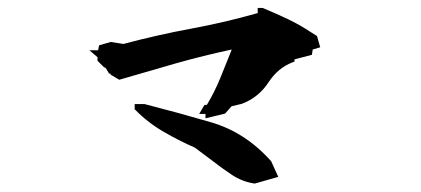

<svg xmlns="http://www.w3.org/2000/svg" viewBox="-20 -629 1040 474"><path d="M312.5 -358.9V-372.1H336.9Q418.9 -351.1 501 -327.1Q585.4 -302.7 649.4 -231L667 -192.4L608.9 -175.8Q578.1 -180.2 551.8 -197.8Q526.9 -214.4 502 -233.9L460.9 -264.6Q422.9 -281.2 384.8 -303.2Q345.7 -325.7 314.9 -356.9ZM487.3 -336.9V-347.7H471.7L484.9 -370.1H490.7Q510.3 -402.8 524.4 -437.7Q538.6 -472.7 552.2 -506.8Q481.9 -491.7 416 -473.1L274.4 -432.1L252.9 -444.8V-447.3H249.5L240.7 -461.4L236.8 -462.9L220.7 -479V-487.8L200.7 -504.9H222.2L224.6 -517.1L253.4 -525.4L284.7 -520.5Q369.1 -543 453.6 -558.6Q535.2 -573.7 616.2 -596.7V-609.4H628.4Q662.6 -595.2 691.7 -581.3Q720.7 -567.4 749.5 -548.3L762.7 -540L770.5 -512.2L752 -506.8L750 -493.7L707 -482.4V-477.1L702.1 -475.1Q666.5 -461.4 643.6 -426.8Q618.7 -388.2 576.7 -372.6L551.8 -366.7L535.6 -348.6Z"/></svg>

Font: Bakudai
Style: Bold
Weight: 700
Version: Version 1.48